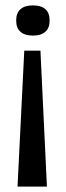

<svg xmlns="http://www.w3.org/2000/svg" viewBox="-20 -559 244 712"><path d="M70 -371H130L154 133H45ZM102 -539Q164 -539 164 -483Q164 -455 148 -441Q132 -427 102 -427Q72 -427 56 -441Q40 -455 40 -483Q40 -511 56 -525Q72 -539 102 -539Z"/></svg>

Font: Bricolage Grotesque 96pt
Style: Regular
Weight: 400
Version: Version 1.001;gftools[0.9.33.dev8+g029e19f]